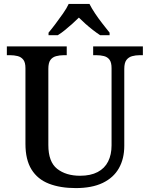

<svg xmlns="http://www.w3.org/2000/svg" viewBox="-20 -951 765 981"><path d="M367 10Q288 10 230 -12.5Q172 -35 141 -85Q110 -135 110 -216V-603Q110 -632 99 -646Q88 -660 70 -664.5Q52 -669 31 -669H15V-714H321V-669H306Q285 -669 266.5 -664Q248 -659 237.5 -644.5Q227 -630 227 -599V-210Q227 -124 272 -88.5Q317 -53 389 -53Q443 -53 479 -72Q515 -91 532.5 -126Q550 -161 550 -208V-603Q550 -632 539.5 -646Q529 -660 511 -664.5Q493 -669 472 -669H456V-714H710V-669H694Q673 -669 655 -664Q637 -659 626 -644.5Q615 -630 615 -599V-206Q615 -140 587.5 -91.5Q560 -43 505 -16.5Q450 10 367 10ZM228 -784Q244 -803 263.5 -829Q283 -855 302 -882Q321 -909 331 -931H437Q448 -909 466 -882Q484 -855 504.5 -829Q525 -803 540 -784V-771H492Q475 -782 455 -797.5Q435 -813 416.5 -829.5Q398 -846 383 -861Q368 -846 349.5 -829.5Q331 -813 312 -797.5Q293 -782 275 -771H228Z"/></svg>

Font: Noto Serif Khmer Medium
Style: Regular
Weight: 500
Version: Version 2.003